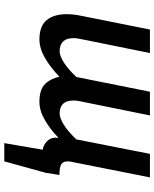

<svg xmlns="http://www.w3.org/2000/svg" viewBox="66 -596 703 874"><g transform="rotate(90 417.0 -159.5)"><path d="M632 172 662 -3Q641 -6 624.5 -21.5Q608 -37 607 -60Q607 -63 607.5 -65.5Q608 -68 609 -72H605Q570 -38 527.5 -13Q485 12 444 12Q388 12 363 -13.5Q338 -39 330 -79Q287 -38 244 -13Q201 12 160 12Q99 12 72 -21Q45 -54 45 -112Q45 -129 47 -145.5Q49 -162 53 -181L115 -491H222L162 -195Q159 -178 156.5 -166Q154 -154 154 -143Q154 -80 215 -80Q234 -80 264 -98.5Q294 -117 331 -156L398 -491H506L446 -195Q442 -178 440 -166Q438 -154 438 -143Q438 -80 497 -80Q517 -80 547.5 -98.5Q578 -117 615 -156L681 -491H788L717 -133Q716 -129 715.5 -125Q715 -121 715 -116Q715 -95 729 -87Q743 -79 777 -79L767 -16L715 172Z"/></g></svg>

Font: Source Sans 3 Semibold
Style: Italic
Weight: 600
Italic angle: -11°
Designer: Paul D. Hunt
Foundry: Adobe
Version: Version 3.052;hotconv 1.1.0;makeotfexe 2.6.0